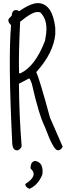

<svg xmlns="http://www.w3.org/2000/svg" viewBox="-20 -958 448 1243"><path d="M232.4 -937.5Q320.3 -929.7 337.9 -777.3V-736.3Q326.2 -614.3 214.8 -491.2Q236.3 -445.3 303.7 -196.3L385.7 -8.8Q373 17.6 352.5 14.6Q326.2 13.7 270.5 -136.7Q232.4 -211.9 186.5 -414.1Q174.8 -449.2 168 -450.2L102.5 -416Q104.5 -202.1 120.1 -12.7Q118.2 2.9 95.7 15.6L85.9 14.6Q58.6 12.7 58.6 -45.9Q32.2 -580.1 51.8 -794.9Q32.2 -812.5 34.2 -830.1Q35.2 -836.9 55.7 -856.4Q58.6 -896.5 89.8 -892.6L104.5 -885.7Q186.5 -942.4 232.4 -937.5ZM110.4 -817.4Q99.6 -603.5 103.5 -484.4L112.3 -483.4Q208 -528.3 271.5 -694.3L278.3 -736.3L279.3 -745.1Q288.1 -834 239.3 -878.9L223.6 -879.9Q190.4 -882.8 110.4 -817.4ZM210.9 84Q264.6 96.7 253.9 172.9Q226.6 239.3 170.9 264.6Q143.6 253.9 143.6 233.4Q230.5 178.7 177.7 132.8Q177.7 84 210.9 84Z"/></svg>

Font: Sue Ellen Francisco 
Style: Regular
Weight: 400
Designer: Kimberly Geswein
Foundry: Kimberly Geswein
Version: Version 1.002 2007